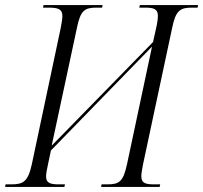

<svg xmlns="http://www.w3.org/2000/svg" viewBox="-44 -734 798 754"><path d="M-24 0H209L211 -10H187C154 -10 137 -15 137 -41C137 -52 140 -69 145 -91L156 -143L553 -551L455 -90C440 -21 425 -10 378 -10H355L353 0H583L585 -10H563C528 -10 511 -14 511 -42C511 -53 514 -69 518 -90L632 -624C646 -694 664 -704 710 -704H732L734 -714H505L503 -704H526C559 -704 576 -699 576 -672C576 -661 574 -644 569 -623L557 -569L159 -162L258 -624C272 -694 289 -704 335 -704H357L359 -714H127L125 -704H147C185 -704 201 -698 201 -671C201 -660 198 -643 194 -622L81 -89C66 -20 47 -10 0 -10H-22Z"/></svg>

Font: Noto Serif Display Condensed Light
Style: Italic
Weight: 300
Width: 3
Italic angle: -12°
Designer: Monotype Design Team
Foundry: Monotype Imaging Inc.
Version: Version 2.009